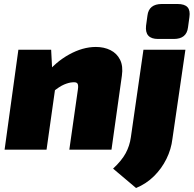

<svg xmlns="http://www.w3.org/2000/svg" viewBox="-20 -749 969 961"><path d="M460 -514Q501 -514 533 -498Q565 -482 581 -450Q597 -418 590 -370L538 0H327L370 -302Q373 -322 368 -330.5Q363 -339 343 -337Q325 -336 301 -326Q277 -316 242 -287L207 -374Q257 -438 325.5 -476Q394 -514 460 -514ZM236 -500 243 -366 263 -354 213 0H3L72 -500ZM908 -500 843 -54Q837 -2 813 46.5Q789 95 750.5 133Q712 171 661 192L546 95Q589 55 609 18Q629 -19 635 -62L698 -500ZM869 -729Q904 -729 918.5 -713Q933 -697 928 -663L921 -612Q914 -554 850 -554H771Q704 -554 711 -620L718 -671Q725 -729 790 -729Z"/></svg>

Font: Exo 2 Black
Style: Italic
Weight: 900
Italic angle: -8°
Designer: Natanael Gama
Foundry: Natanael Gama
Version: Version 2.010